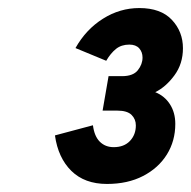

<svg xmlns="http://www.w3.org/2000/svg" viewBox="-20 -893 474 477"><path d="M245.7 -436Q190.3 -436 157.3 -468.4Q124.3 -500.9 116.5 -556.6L210.9 -581.8Q214.3 -554.6 227.9 -541Q241.6 -527.4 262.5 -527.4Q288.1 -527.4 302.8 -542.8Q317.5 -558.3 317.5 -581.4Q317.5 -597 306.8 -607.6Q296 -618.2 271.3 -618.2H234.9L249.7 -703.8H283.3Q310.7 -703.8 322.4 -718.5Q334.1 -733.2 334.1 -750Q334.1 -763.6 325.9 -772.9Q317.6 -782.2 301.3 -782.2Q281.6 -782.2 268.2 -771.5Q254.8 -760.7 243.9 -742L167.5 -773.6Q193.7 -820.1 235.8 -846.5Q277.8 -873 326.1 -873Q379.6 -873 407.1 -843.6Q434.5 -814.3 434.5 -773.2Q434.5 -734.5 413.4 -705.9Q392.4 -677.2 365.7 -664Q388.9 -654.7 402.2 -634Q415.5 -613.4 415.5 -585.2Q415.5 -542.9 394.6 -509.2Q373.6 -475.5 335.5 -455.8Q297.3 -436 245.7 -436Z"/></svg>

Font: Overpass
Style: Italic
Weight: 400
Italic angle: -10°
Designer: Delve Withrington, Dave Bailey, Thomas Jockin
Foundry: Delve Fonts LLC
Version: Version 4.000